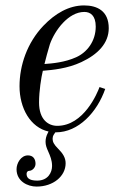

<svg xmlns="http://www.w3.org/2000/svg" viewBox="-20 -476 450 708"><path d="M41 148C41 192 81 212 115 212C176 212 222 174 222 126C222 105 211 89 194 72C179 57 174 47 174 36C174 31 175 26 178 21L184 12H186C269 12 338 -62 368 -148L347 -155C339 -133 289 -12 191 -12C159 -12 124 -34 124 -98C124 -140 132 -191 138 -215C174 -218 229 -223 280 -247C340 -275 381 -316 381 -372C381 -436 338 -456 290 -456C234 -456 183 -426 140 -381C80 -318 52 -235 52 -158C52 -77 92 -6 159 9L157 13C150 26 148 37 148 47C148 59 152 70 158 83C165 99 172 115 172 136C172 160 157 190 117 190C85 190 78 178 78 165C78 159 82 154 87 154C99 154 111 142 111 128C111 110 102 97 83 97C57 97 41 126 41 148ZM144 -240C146 -249 159 -298 164 -313C182 -364 232 -432 291 -432C313 -432 333 -419 333 -378C333 -324 301 -283 261 -265C219 -246 173 -242 144 -240Z"/></svg>

Font: Old Standard
Style: Italic
Weight: 400
Italic angle: -15.2°
Designer: Alexey Kryukov <alexios@thessalonica.org.ru>
Version: Version 2.0